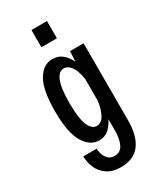

<svg xmlns="http://www.w3.org/2000/svg" viewBox="-224 -787 898 1066"><g transform="rotate(-30 225.0 -254.0)"><path d="M191.5 11Q134 11 96 -51.5Q58 -114 58 -251Q58 -388 94.5 -449.5Q131 -511 188.5 -511Q227.5 -511 253.2 -489Q279 -467 294 -434L297.5 -500H384.5V-8Q384.5 93.5 344 146.8Q303.5 200 222.5 200Q168.5 200 134.8 177Q101 154 85 118Q69 82 69 43H154.5Q154.5 58 160.5 78Q166.5 98 181.2 113Q196 128 222.5 128Q259.5 128 276.2 94.8Q293 61.5 293 7V-66Q277.5 -33 252.5 -11Q227.5 11 191.5 11ZM150.5 -251Q150.5 -153.5 169.2 -109.5Q188 -65.5 218 -65.5Q251 -65.5 269.2 -101.5Q287.5 -137.5 293 -185V-324Q289.5 -351.5 280 -376.8Q270.5 -402 255 -418.2Q239.5 -434.5 218 -434.5Q187.5 -434.5 169 -392Q150.5 -349.5 150.5 -251ZM170.5 -708.5H270V-598H170.5Z"/></g></svg>

Font: Trispace Condensed
Style: Regular
Weight: 400
Width: 3
Designer: Tyler Finck
Foundry: Etcetera Type Company
Version: Version 1.210; ttfautohint (v1.8.3)